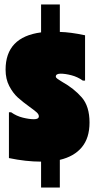

<svg xmlns="http://www.w3.org/2000/svg" viewBox="-20 -710 426 860"><path d="M248 6V130H164V14Q96 14 20 -2V-207H30Q54 -190 82.5 -183Q111 -176 132 -176Q154 -176 154 -189Q154 -198 144 -207Q134 -216 113 -231Q81 -254 59.5 -273.5Q38 -293 21.5 -324.5Q5 -356 5 -398Q5 -544 164 -565V-690H248V-567Q295 -566 361 -552V-349H351Q327 -366 299.5 -373Q272 -380 252 -380Q230 -380 230 -367Q230 -362 238.5 -356Q247 -350 259 -343Q311 -314 346 -274Q381 -234 381 -161Q381 -92 346.5 -50.5Q312 -9 248 6Z"/></svg>

Font: FFF_tuoi-tre Text
Style: Regular
Weight: 700
Designer: bBox Type GmbH
Foundry: bBox Type GmbH
Version: Version 1.001